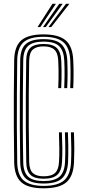

<svg xmlns="http://www.w3.org/2000/svg" viewBox="-20 -988 458 1015"><path d="M210.5 7.5Q128.5 7.5 92.5 -24.6Q56.5 -56.8 55 -130.5Q53.8 -230.8 53.1 -316.9Q52.5 -403 53.1 -487.9Q53.8 -572.8 55 -669Q56.2 -743 92.5 -774.6Q128.8 -806.2 209.8 -806.2Q290.2 -806.2 327.2 -774.6Q364.2 -743 367.2 -668.5Q368.2 -649 368.6 -630.9Q369 -612.8 368.9 -595.1Q368.8 -577.5 368.4 -559.5Q368 -541.5 367 -522H351Q352.2 -548 352.8 -571.6Q353.2 -595.2 352.9 -618.9Q352.5 -642.5 351.5 -668.2Q348.5 -736 315.2 -764.8Q282 -793.5 209.8 -793.5Q137.2 -793.5 104.6 -764.8Q72 -736 71 -668.5Q70 -584.8 69.4 -497.2Q68.8 -409.8 69.1 -318.2Q69.5 -226.8 71 -130.8Q72 -60.8 106.4 -33Q140.8 -5.2 210.5 -5.2Q285.2 -5.2 318.9 -34.5Q352.5 -63.8 355.5 -130.8Q357.2 -166.8 357 -203.6Q356.8 -240.5 354.8 -288.5H370.8Q373 -229.5 372.8 -194.6Q372.5 -159.8 371.2 -130.5Q368.2 -57 331.2 -24.8Q294.2 7.5 210.5 7.5ZM210.5 -17.8Q145.5 -17.8 116.8 -44.1Q88 -70.5 86.8 -130.8Q85.2 -232.2 84.8 -318Q84.2 -403.8 84.9 -487.9Q85.5 -572 86.8 -668.5Q87.5 -729 116.2 -755Q145 -781 209.8 -781Q278 -781 305.6 -753.2Q333.2 -725.5 335.8 -667.2Q336.5 -649 336.9 -631.9Q337.2 -614.8 337.2 -597.6Q337.2 -580.5 336.8 -561.9Q336.2 -543.2 335.2 -522H319.5Q321 -557.2 321.2 -583Q321.5 -608.8 321.1 -628.8Q320.8 -648.8 319.8 -667Q317.5 -718.5 293.6 -743.2Q269.8 -768 209.8 -768Q153.2 -768 128.4 -744.8Q103.5 -721.5 102.8 -668.2Q101.8 -584.5 101 -498.2Q100.2 -412 100.5 -321Q100.8 -230 102.8 -131.2Q103.8 -77.5 128.8 -54.1Q153.8 -30.8 210.5 -30.8Q268 -30.8 294.6 -54Q321.2 -77.2 323.8 -132.2Q325 -155 325.2 -179Q325.5 -203 324.9 -230Q324.2 -257 323.2 -288.5H339Q340.5 -250.5 340.9 -222.4Q341.2 -194.2 340.9 -172.6Q340.5 -151 339.8 -131.8Q337 -73 308.2 -45.4Q279.5 -17.8 210.5 -17.8ZM210.5 -43.2Q162.5 -43.2 141 -63.6Q119.5 -84 118.8 -131.2Q117.2 -224 116.6 -309.1Q116 -394.2 116.5 -481.6Q117 -569 118.5 -668.2Q119.2 -715 140.5 -735.2Q161.8 -755.5 209.8 -755.5Q258 -755.5 279.9 -734.6Q301.8 -713.8 304 -665.8Q305 -641 305.4 -617.8Q305.8 -594.5 305.2 -571Q304.8 -547.5 303.5 -522H287.8Q289 -548 289.4 -571.5Q289.8 -595 289.5 -618Q289.2 -641 288 -665.8Q286.2 -707.5 267.9 -725.1Q249.5 -742.8 209.8 -742.8Q172.8 -742.8 154 -726.4Q135.2 -710 134.2 -667.2Q133 -582.5 132.2 -498.2Q131.5 -414 132 -324.1Q132.5 -234.2 134.2 -132.2Q135.2 -89.8 153.9 -72.9Q172.5 -56 210.5 -56Q252.8 -56 271.5 -74Q290.2 -92 292 -133.2Q294 -168.2 293.6 -204.8Q293.2 -241.2 291.5 -288.5H307.2Q309.2 -241.2 309.5 -204.4Q309.8 -167.5 308 -133.2Q305.8 -85.2 283.2 -64.2Q260.8 -43.2 210.5 -43.2ZM178.5 -845 257.2 -967.8H275.5L193.2 -845ZM236.2 -845 328.8 -967.8H346.8L251 -845ZM207.5 -845 293 -967.8H311.2L222 -845Z"/></svg>

Font: Big Shoulders Inline Text Thin
Style: Regular
Weight: 400
Version: Version 2.002